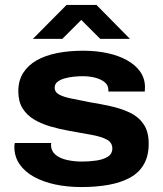

<svg xmlns="http://www.w3.org/2000/svg" viewBox="-20 -744 660 776"><path d="M309 12Q252 12 203 1.5Q154 -9 117 -29.5Q80 -50 59 -80.5Q38 -111 38 -151Q38 -155 38.5 -159Q39 -163 40 -166H187Q187 -165 186.5 -162Q186 -159 186 -157Q187 -133 204.5 -118.5Q222 -104 250.5 -97.5Q279 -91 311 -91Q340 -91 368.5 -95Q397 -99 415.5 -110.5Q434 -122 434 -144Q434 -168 411.5 -180Q389 -192 350 -199Q311 -206 261 -215Q221 -222 183.5 -233Q146 -244 117 -261.5Q88 -279 71 -306.5Q54 -334 54 -375Q54 -418 73.5 -449Q93 -480 128 -500Q163 -520 211 -529.5Q259 -539 316 -539Q368 -539 413 -529.5Q458 -520 492.5 -501Q527 -482 546.5 -454.5Q566 -427 566 -391Q566 -386 565.5 -381Q565 -376 565 -374H418V-380Q418 -399 404 -411Q390 -423 366.5 -429.5Q343 -436 313 -436Q297 -436 277.5 -434Q258 -432 240.5 -427Q223 -422 212 -413Q201 -404 201 -390Q201 -371 220.5 -361Q240 -351 272.5 -345Q305 -339 342 -331Q386 -324 428.5 -314.5Q471 -305 505.5 -288.5Q540 -272 560.5 -242Q581 -212 581 -163Q581 -114 561.5 -80Q542 -46 505.5 -26Q469 -6 419 3Q369 12 309 12ZM113 -587 249 -724H370L505 -587H385L278 -694H339L232 -587Z"/></svg>

Font: Archivo SemiExpanded
Style: Bold
Weight: 700
Width: 6
Designer: Hector Gatti
Foundry: Omnibus-Type
Version: Version 2.001